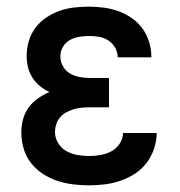

<svg xmlns="http://www.w3.org/2000/svg" viewBox="-20 -548 540 576"><path d="M247 8Q223 8 199 5Q175 2 152 -5.5Q129 -13 108.5 -26.5Q88 -40 73 -59Q58 -78 51 -102Q44 -126 44 -150Q44 -170 49 -189.5Q54 -209 65.5 -225Q77 -241 93.5 -252.5Q110 -264 128 -272Q113 -279 99.5 -290Q86 -301 77 -315.5Q68 -330 64 -346.5Q60 -363 60 -380Q60 -403 66.5 -425Q73 -447 86.5 -465Q100 -483 119 -495.5Q138 -508 159 -515.5Q180 -523 202.5 -525.5Q225 -528 247 -528Q270 -528 292 -525Q314 -522 335 -514.5Q356 -507 375 -494Q394 -481 407 -463Q420 -445 427 -423Q434 -401 434 -379Q434 -378 434 -377.5Q434 -377 434 -376H333Q333 -376 333 -376.5Q333 -377 333 -377Q333 -392 325 -405.5Q317 -419 304.5 -427Q292 -435 277 -437.5Q262 -440 247 -440Q232 -440 217 -437.5Q202 -435 189 -427.5Q176 -420 168.5 -407Q161 -394 161 -379Q161 -363 169 -349Q177 -335 190 -327.5Q203 -320 218.5 -317Q234 -314 250 -314H307V-226H250Q238 -226 226 -225Q214 -224 202 -220.5Q190 -217 179.5 -211.5Q169 -206 161 -197Q153 -188 149 -176Q145 -164 145 -152Q145 -134 154.5 -118.5Q164 -103 179.5 -94.5Q195 -86 212.5 -83Q230 -80 247 -80Q265 -80 282 -83Q299 -86 314 -94Q329 -102 339 -117Q349 -132 349 -149Q349 -149 349 -149Q349 -149 349 -149H450Q450 -149 450 -149Q450 -149 450 -149Q450 -125 442 -101.5Q434 -78 419.5 -59Q405 -40 385 -27Q365 -14 342 -6Q319 2 295 5Q271 8 247 8Z"/></svg>

Font: Iosevka SS04 Semibold
Style: Regular
Weight: 600
Monospace: yes
Designer: Belleve Invis
Foundry: Belleve Invis
Version: Version 19.0.0; ttfautohint (v1.8.4)